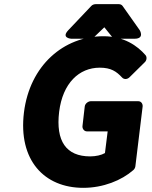

<svg xmlns="http://www.w3.org/2000/svg" viewBox="-20 -865 730 922"><path d="M95 -325C67 -96 192 37 380 37C476 37 564 1 620 -48C625 -52 629 -59 630 -66L665 -354C666 -365 659 -379 644 -379H416C405 -379 389 -369 387 -354L376 -259C375 -248 383 -234 398 -234H497L484 -130C467 -120 440 -114 413 -114C298 -114 247 -187 264 -328C281 -466 360 -540 459 -540C513 -540 539 -522 566 -493C576 -482 592 -484 602 -494L675 -566C684 -574 687 -590 679 -600C640 -645 575 -691 477 -691C286 -691 123 -551 95 -325ZM412 -679C418 -679 427 -682 432 -687L481 -734L519 -687C523 -683 529 -679 536 -679H626C676 -679 651 -720 651 -720L569 -836C565 -842 558 -845 551 -845H439C432 -845 423 -842 418 -836L308 -720C272 -682 322 -679 322 -679Z"/></svg>

Font: Falling Sky
Style: BlkObl
Weight: 900
Designer: Paul D. Hunt
Foundry: Adobe Systems Incorporated
Version: Version 1.02